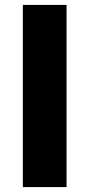

<svg xmlns="http://www.w3.org/2000/svg" viewBox="-20 -762 364 782"><path d="M73 -742H251V0H73Z"/></svg>

Font: Alexandria
Style: Bold
Weight: 700
Designer: Mohamed Gaber
Foundry: Kief Type Foundry
Version: Version 5.100